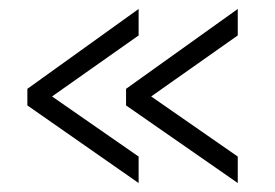

<svg xmlns="http://www.w3.org/2000/svg" viewBox="-20 -474 613 428"><path d="M41 -276V-239L289 -66V-125L96 -259L289 -395V-454ZM261 -276V-239L510 -66V-125L317 -259L510 -395V-454Z"/></svg>

Font: FIGSv2-sans-serif
Style: Regular
Weight: 400
Designer: Matt McInerney, Pablo Impallari, Rodrigo Fuenzalida,Mirko Velimirovic
Foundry: Matt McInerney, Pablo Impallari, Rodrigo Fuenzalida
Version: Version 4.021;hotconv 1.0.109;makeotfexe 2.5.65596